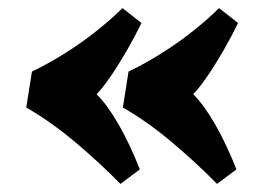

<svg xmlns="http://www.w3.org/2000/svg" viewBox="-20 -502 651 475"><path d="M330 -445Q314 -412 293.5 -376.5Q273 -341 253 -312Q233 -283 219 -269Q246 -242 273.5 -194Q301 -146 326 -83L278 -47Q227 -99 166.5 -150Q106 -201 45 -236L59 -325Q101 -345 143.5 -372Q186 -399 222 -428Q258 -457 283 -482ZM569 -445Q553 -412 532.5 -376.5Q512 -341 492 -312Q472 -283 458 -269Q485 -242 512.5 -194Q540 -146 565 -83L517 -47Q466 -99 405.5 -150Q345 -201 284 -236L298 -325Q340 -345 382.5 -372Q425 -399 461 -428Q497 -457 522 -482Z"/></svg>

Font: Literata 12pt ExtraBold
Style: Italic
Weight: 800
Italic angle: -2°
Designer: Latin by Veronika Burian and Jose Scaglione. Greek by Irene Vlachou. Cyrillic by Vera Evstafieva
Foundry: TypeTogether
Version: Version 3.002